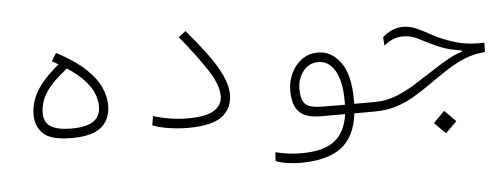

<svg xmlns="http://www.w3.org/2000/svg" viewBox="-47 -589 2438 928"><g transform="rotate(-5 1172.0 -124.5)"><path d="M285.6 1.5Q187 1.5 149.2 -33.7Q111.3 -68.8 111.3 -127.4Q111.3 -183.6 142.6 -238.5Q173.8 -293.5 252.9 -358.9Q238.3 -367.7 221.7 -376.5L245.6 -415Q334.5 -368.2 384.3 -321.3Q434.1 -274.4 454.3 -229.2Q474.6 -184.1 474.6 -141.1Q474.6 -73.7 430.2 -36.1Q385.7 1.5 285.6 1.5ZM291.5 -335.4Q219.7 -280.3 188 -232.4Q156.2 -184.6 156.2 -130.4Q156.2 -84 189.7 -64.2Q223.1 -44.4 289.6 -44.4Q359.4 -44.4 394.5 -67.4Q429.7 -90.3 429.7 -140.1Q429.7 -167.5 418.7 -198.2Q407.7 -229 377.9 -263.4Q348.1 -297.9 291.5 -335.4Z M848.1 1.5Q806.6 1.5 759.5 -5.4Q712.4 -12.2 678.7 -25.9L686 -70.3Q723.6 -58.1 767.1 -51.3Q810.5 -44.4 850.6 -44.4Q942.9 -44.4 981.7 -69.8Q1020.5 -95.2 1020.5 -138.2Q1020.5 -193.8 970 -270Q919.4 -346.2 843.3 -439L877.9 -465.8Q931.2 -403.8 973.6 -346.7Q1016.1 -289.6 1040.8 -238Q1065.4 -186.5 1065.4 -140.6Q1065.4 -75.7 1016.6 -37.1Q967.8 1.5 848.1 1.5Z M1377.4 217.3Q1347.7 217.3 1316.2 212.9Q1284.7 208.5 1257.3 198.2L1259.8 155.3Q1294.4 164.1 1323.7 167.7Q1353 171.4 1384.3 171.4Q1494.6 171.4 1547.4 129.2Q1600.1 86.9 1611.8 1.5H1496.1Q1420.9 1.5 1389.2 -31.2Q1357.4 -64 1357.4 -134.8Q1357.4 -177.7 1375.5 -217Q1393.6 -256.3 1427 -281.5Q1460.4 -306.6 1507.3 -306.6Q1571.3 -306.6 1615.7 -246.6Q1660.2 -186.5 1660.2 -61Q1660.2 -52.7 1660.2 -44.4H1757.8Q1785.2 -44.4 1793 -40Q1800.8 -35.6 1800.8 -22.9Q1800.8 -6.8 1789.6 -2.7Q1778.3 1.5 1749.5 1.5H1656.7Q1643.6 113.8 1575.7 165.5Q1507.8 217.3 1377.4 217.3ZM1615.2 -43.9Q1615.2 -50.8 1615.2 -57.6Q1615.2 -158.2 1585 -209.5Q1554.7 -260.7 1503.9 -260.7Q1459 -260.7 1430.7 -224.6Q1402.3 -188.5 1402.3 -137.7Q1402.3 -85.4 1423.3 -64.9Q1444.3 -44.4 1507.3 -44.4Q1512.7 -44.4 1519.8 -44.4Q1526.9 -44.4 1535.2 -44.4Q1551.8 -43.9 1572.3 -43.9Q1592.8 -43.9 1615.2 -43.9Z M1752 1.5Q1740.2 1.5 1731.9 -3.9Q1723.6 -9.3 1723.6 -21Q1723.6 -44.4 1757.8 -44.4Q1812 -44.4 1860.1 -62.5Q1908.2 -80.6 1958 -111.6Q2007.8 -142.6 2065.4 -180.2Q2099.1 -202.1 2131.6 -220.5Q2164.1 -238.8 2200.7 -250.5V-255.9Q2177.7 -259.3 2145.8 -266.6Q2113.8 -273.9 2072.3 -293Q2033.7 -310.5 1997.8 -329.6Q1961.9 -348.6 1924.3 -348.6Q1897.5 -348.6 1875.2 -339.6Q1853 -330.6 1830.1 -312L1827.1 -353Q1846.2 -370.6 1871.8 -382.6Q1897.5 -394.5 1927.2 -394.5Q1960.4 -394.5 1992.7 -379.9Q2024.9 -365.2 2060.3 -345.5Q2095.7 -325.7 2139.2 -310.1Q2168 -299.8 2192.9 -293.7Q2217.8 -287.6 2245.8 -285.2Q2273.9 -282.7 2312.5 -283.7L2311 -238.8Q2256.3 -233.9 2214.4 -217Q2172.4 -200.2 2129.4 -172.9Q2076.7 -139.2 2033 -107.9Q1989.3 -76.7 1947 -52Q1904.8 -27.3 1857.9 -12.9Q1811 1.5 1752 1.5ZM2089.8 136.2 2035.6 82 2089.8 27.3 2144 82Z"/></g></svg>

Font: Cascadia Code ExtraLight
Style: Regular
Weight: 200
Monospace: yes
Designer: Aaron Bell
Foundry: Saja Typeworks
Version: Version 2407.024; ttfautohint (v1.8.4)